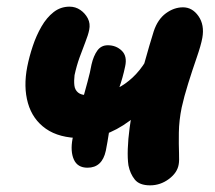

<svg xmlns="http://www.w3.org/2000/svg" viewBox="-20 -543 647 577"><path d="M224 -128Q158 -128 118 -156Q78 -184 64 -233Q50 -282 62 -343Q68 -373 78.5 -404.5Q89 -436 104.5 -463Q120 -490 141 -506.5Q162 -523 189 -523Q207 -523 221.5 -513Q236 -503 244 -487.5Q252 -472 248 -453Q245 -438 236.5 -416.5Q228 -395 219 -370Q210 -345 204 -317Q202 -300 203.5 -286.5Q205 -273 214.5 -265Q224 -257 243 -257Q265 -257 288 -262Q311 -267 334 -278.5Q357 -290 378.5 -310Q400 -330 418 -359L464 -270Q426 -227 388.5 -195Q351 -163 311 -145.5Q271 -128 224 -128ZM243 -39Q213 -39 202 -63.5Q191 -88 198 -126Q203 -148 210.5 -176.5Q218 -205 226.5 -236.5Q235 -268 243 -297Q251 -326 255 -349Q261 -375 272.5 -391Q284 -407 304 -407Q329 -407 346 -390.5Q363 -374 356 -343Q349 -309 337 -275.5Q325 -242 319 -212Q313 -181 308 -148Q303 -115 298 -90Q287 -39 243 -39ZM431 14Q399 14 385 -3.5Q371 -21 366 -46Q363 -66 364 -95.5Q365 -125 369.5 -158.5Q374 -192 380 -223Q385 -247 393.5 -278.5Q402 -310 411 -343Q420 -376 428.5 -404.5Q437 -433 442 -449Q454 -485 478.5 -503Q503 -521 530 -521Q558 -521 576.5 -494.5Q595 -468 588 -429Q584 -407 571 -369.5Q558 -332 545.5 -292Q533 -252 526 -220Q518 -181 517.5 -144.5Q517 -108 518 -83.5Q519 -59 517 -49Q513 -24 487.5 -5Q462 14 431 14Z"/></svg>

Font: Shantell Sans
Style: Bold Italic
Weight: 700
Italic angle: -11°
Designer: Stephen Nixon, Anya Danilova, Shantell Martin
Foundry: Arrow Type
Version: Version 1.011;[c5ecc13dd]